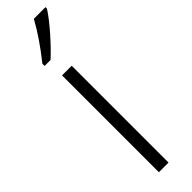

<svg xmlns="http://www.w3.org/2000/svg" viewBox="-268 -755 746 746"><g transform="rotate(-45 105.0 -382.5)"><path d="M210 -757V-765H146C119 -716 88 -671 46 -618V-606H79C119 -643 181 -711 210 -757ZM121 0V-532H68V0Z"/></g></svg>

Font: Noto Sans Devanagari ExtraCondensed Light
Style: Regular
Weight: 300
Width: 2
Designer: Jelle Bosma - Monotype Design Team
Foundry: Monotype Imaging Inc.
Version: Version 2.004